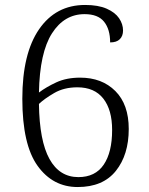

<svg xmlns="http://www.w3.org/2000/svg" viewBox="-20 -744 599 774"><path d="M293 10Q193 10 131.5 -75.5Q70 -161 70 -346Q70 -528 137.5 -626Q205 -724 323 -724Q376 -724 410 -709Q444 -694 460 -670.5Q476 -647 476 -621Q476 -599 463 -586Q450 -573 424 -573Q424 -626 399.5 -656.5Q375 -687 321 -687Q239 -687 189.5 -609.5Q140 -532 137 -371Q166 -393 207 -412Q248 -431 303 -431Q391 -431 445 -377Q499 -323 499 -224Q499 -120 447 -55Q395 10 293 10ZM296 -30Q364 -30 398 -80Q432 -130 432 -220Q432 -301 396.5 -346.5Q361 -392 292 -392Q238 -392 198.5 -369Q159 -346 137 -325Q139 -176 179.5 -103Q220 -30 296 -30Z"/></svg>

Font: Noto Serif Hentaigana Light
Style: Regular
Weight: 300
Designer: Kazuhiro Yamada
Foundry: nipponia
Version: Version 1.000; ttfautohint (v1.8.4.7-5d5b)